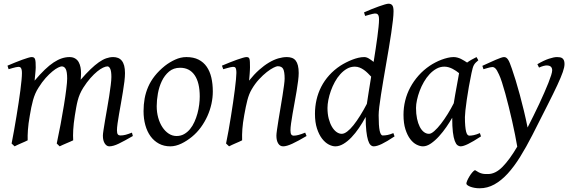

<svg xmlns="http://www.w3.org/2000/svg" viewBox="-20 -762 3053 1026"><path d="M689.9 -35.2Q644.5 -8.8 614.7 5.6Q585 20 564 20Q549.8 20 539.8 4.6Q529.8 -10.7 529.8 -37.1Q529.8 -45.9 533.2 -67.9Q536.6 -89.8 541.5 -119.4Q546.4 -148.9 552.5 -182.6Q558.6 -216.3 563.5 -248.3Q568.4 -280.3 571.8 -307.6Q575.2 -335 575.2 -351.1Q575.2 -381.3 569.1 -394.3Q563 -407.2 554.2 -407.2Q544.9 -407.2 530.8 -400.6Q516.6 -394 499.5 -380.1Q482.4 -366.2 463.1 -344.5Q443.8 -322.8 424.8 -293Q414.1 -275.9 407 -259.3Q399.9 -242.7 395.3 -224.9Q390.6 -207 387.2 -187.3Q383.8 -167.5 379.9 -144Q373 -99.6 371.3 -67.9Q369.6 -36.1 371.1 -12.2Q364.3 -8.8 354.5 -4.6Q344.7 -0.5 334.5 3.9Q324.2 8.3 314.7 12.5Q305.2 16.6 298.8 20L283.2 4.9Q293.9 -44.9 304 -98.6Q314 -152.3 321.8 -200.4Q329.6 -248.5 334.2 -286.1Q338.9 -323.7 338.9 -341.8Q338.9 -378.9 331.3 -393.1Q323.7 -407.2 310.1 -407.2Q303.7 -407.2 290.5 -400.9Q277.3 -394.5 260.3 -380.6Q243.2 -366.7 223.9 -345.2Q204.6 -323.7 186 -293.9Q175.8 -278.3 168.7 -261.7Q161.6 -245.1 156.5 -226.8Q151.4 -208.5 147.2 -188Q143.1 -167.5 139.2 -144Q131.3 -99.6 129.2 -67.6Q127 -35.6 127.9 -12.2Q121.6 -8.8 112.1 -4.6Q102.5 -0.5 92.5 3.9Q82.5 8.3 73.2 12.5Q64 16.6 58.1 20L42 4.9Q48.8 -29.3 55.4 -66.7Q62 -104 68.1 -141.1Q74.2 -178.2 79.6 -213.6Q85 -249 88.9 -279.3Q92.8 -309.6 95 -333.3Q97.2 -356.9 97.2 -371.1Q97.2 -382.3 95.7 -388.9Q94.2 -395.5 91.6 -399.2Q88.9 -402.8 85.4 -403.8Q82 -404.8 78.1 -404.8Q73.2 -404.8 64.7 -402.8Q56.2 -400.9 47.4 -398.4Q37.1 -395.5 25.9 -392.1L20 -411.1Q40.5 -419.9 61 -428.2Q81.5 -436.5 99.1 -442.9Q116.7 -449.2 129.9 -453.1Q143.1 -457 148.9 -457Q156.2 -457 160.6 -454.6Q165 -452.1 167.2 -446Q169.4 -439.9 170.2 -429Q170.9 -418 170.9 -400.9Q170.9 -395.5 170.2 -387.5Q169.4 -379.4 168.7 -369.9Q168 -360.4 166.7 -350.1Q165.5 -339.8 165 -331.1Q193.8 -365.2 219 -389.4Q244.1 -413.6 266.8 -428.5Q289.6 -443.4 310.3 -450.2Q331.1 -457 351.1 -457Q369.1 -457 381.3 -449.7Q393.6 -442.4 400.4 -430.2Q407.2 -418 410.2 -402.6Q413.1 -387.2 413.1 -371.1Q413.1 -361.8 412.6 -354.2Q412.1 -346.7 411.1 -335.9Q439.5 -368.7 463.4 -391.6Q487.3 -414.6 508.1 -429.2Q528.8 -443.8 547.6 -450.4Q566.4 -457 585 -457Q599.1 -457 610.8 -452.4Q622.6 -447.8 630.9 -437.5Q639.2 -427.2 643.6 -410.9Q647.9 -394.5 647.9 -371.1Q647.9 -352.5 644.8 -326.4Q641.6 -300.3 636.7 -271Q631.8 -241.7 626.5 -210.9Q621.1 -180.2 616.2 -152.6Q611.3 -125 608.2 -102.3Q605 -79.6 605 -65.9Q605 -49.3 609.9 -43.7Q614.7 -38.1 623 -38.1Q637.2 -38.1 651.1 -41.7Q665 -45.4 685.1 -53.2Z M1047.4 -246.1Q1047.4 -320.8 1020 -360.4Q992.7 -399.9 942.4 -399.9Q907.2 -399.9 883.3 -379.6Q859.4 -359.4 844.7 -328.6Q830.1 -297.9 823.7 -262Q817.4 -226.1 817.4 -194.8Q817.4 -162.1 825.4 -133.1Q833.5 -104 847.9 -82.3Q862.3 -60.5 881.6 -47.9Q900.9 -35.2 923.3 -35.2Q945.8 -35.2 963.6 -45.2Q981.4 -55.2 995.4 -72Q1009.3 -88.9 1019 -110.6Q1028.8 -132.3 1035.2 -155.8Q1041.5 -179.2 1044.4 -202.6Q1047.4 -226.1 1047.4 -246.1ZM1117.2 -272.9Q1117.2 -240.2 1109.9 -206.8Q1102.5 -173.3 1088.4 -141.8Q1074.2 -110.4 1053.5 -81.8Q1032.7 -53.2 1005.4 -30.8Q992.7 -20.5 978.5 -11.2Q964.4 -2 949.7 5.1Q935.1 12.2 919.9 16.1Q904.8 20 890.1 20Q856 20 829.3 5.6Q802.7 -8.8 784.4 -33.9Q766.1 -59.1 756.6 -93.5Q747.1 -127.9 747.1 -168Q747.1 -203.1 752.9 -235.6Q758.8 -268.1 772 -298.3Q785.2 -328.6 807.1 -356.4Q829.1 -384.3 861.3 -410.2Q886.2 -429.7 916 -443.4Q945.8 -457 976.1 -457Q1014.2 -457 1041 -443.4Q1067.9 -429.7 1084.7 -405.3Q1101.6 -380.9 1109.4 -347.2Q1117.2 -313.5 1117.2 -272.9Z M1618.2 -35.2Q1573.7 -8.8 1542.7 5.6Q1511.7 20 1493.2 20Q1476.1 20 1466.6 4.6Q1457 -10.7 1457 -37.1Q1457 -45.9 1460.2 -68.6Q1463.4 -91.3 1468.3 -121.6Q1473.1 -151.9 1479 -186Q1484.9 -220.2 1489.7 -251Q1494.6 -281.7 1497.8 -306.2Q1501 -330.6 1501 -341.8Q1501 -378.9 1493.2 -393.6Q1485.4 -408.2 1463.9 -408.2Q1457.5 -408.2 1441.7 -400.4Q1425.8 -392.6 1405.8 -377Q1385.7 -361.3 1364 -337.9Q1342.3 -314.5 1324.2 -283.2Q1310.5 -259.8 1302 -227.1Q1293.5 -194.3 1285.2 -147Q1277.3 -103.5 1275.1 -72.3Q1272.9 -41 1273.9 -12.2Q1267.6 -8.8 1258.1 -4.6Q1248.5 -0.5 1238.5 3.9Q1228.5 8.3 1219.2 12.5Q1210 16.6 1204.1 20L1188 4.9Q1194.8 -27.3 1201.4 -64.9Q1208 -102.5 1214.1 -140.4Q1220.2 -178.2 1225.6 -215.1Q1231 -252 1234.9 -283Q1238.8 -314 1241 -337.4Q1243.2 -360.8 1243.2 -372.1Q1243.2 -383.3 1241.9 -389.9Q1240.7 -396.5 1238.5 -399.7Q1236.3 -402.8 1232.9 -403.8Q1229.5 -404.8 1225.1 -404.8Q1220.7 -404.8 1212.2 -402.8Q1203.6 -400.9 1194.8 -398.4Q1184.6 -395.5 1172.9 -392.1L1166 -411.1Q1186.5 -419.9 1207.3 -428.2Q1228 -436.5 1246.1 -442.9Q1264.2 -449.2 1277.6 -453.1Q1291 -457 1296.9 -457Q1303.7 -457 1307.6 -454.8Q1311.5 -452.6 1313.2 -446.8Q1314.9 -440.9 1315.4 -430.2Q1315.9 -419.4 1315.9 -401.9Q1315.9 -396.5 1315.4 -387.2Q1314.9 -377.9 1314.2 -367.4Q1313.5 -356.9 1312.5 -346.9Q1311.5 -336.9 1311 -331.1Q1337.4 -364.3 1364.3 -388.2Q1391.1 -412.1 1417 -427.5Q1442.9 -442.9 1467 -450Q1491.2 -457 1513.2 -457Q1528.3 -457 1540.3 -452.6Q1552.2 -448.2 1560.1 -438.2Q1567.9 -428.2 1572 -411.9Q1576.2 -395.5 1576.2 -372.1Q1576.2 -355 1573 -329.6Q1569.8 -304.2 1564.9 -274.7Q1560.1 -245.1 1554.2 -213.9Q1548.3 -182.6 1543.5 -154.3Q1538.6 -126 1535.4 -102.8Q1532.2 -79.6 1532.2 -65.9Q1532.2 -49.3 1536.6 -43.2Q1541 -37.1 1549.8 -37.1Q1561 -37.1 1575.7 -41Q1590.3 -44.9 1610.8 -53.2Z M1940.4 -207Q1944.8 -236.3 1950.7 -273.7Q1956.5 -311 1963.4 -352.5Q1955.1 -361.3 1945.6 -370.8Q1936 -380.4 1925 -388.2Q1914.1 -396 1901.9 -400.9Q1889.6 -405.8 1876 -405.8Q1853.5 -405.8 1834.2 -394.8Q1814.9 -383.8 1798.6 -365.7Q1782.2 -347.7 1769.5 -324.5Q1756.8 -301.3 1748 -276.6Q1739.3 -252 1734.6 -228Q1730 -204.1 1730 -185.1Q1730 -153.3 1736.6 -127.9Q1743.2 -102.5 1753.9 -84.5Q1764.6 -66.4 1778.3 -56.6Q1792 -46.9 1806.2 -46.9Q1819.3 -46.9 1835.4 -59.1Q1851.6 -71.3 1868.9 -93Q1886.2 -114.7 1904.5 -144Q1922.9 -173.3 1940.4 -207ZM2088.4 -33.2Q2046.9 -5.4 2020.3 7.3Q1993.7 20 1977.1 20Q1967.8 20 1960 12.5Q1952.1 4.9 1946.5 -13.4Q1940.9 -31.7 1937.5 -62Q1934.1 -92.3 1934.1 -137.2Q1917.5 -106.4 1898.2 -78.1Q1878.9 -49.8 1857.9 -27.8Q1836.9 -5.9 1814.9 7.1Q1793 20 1772 20Q1755.4 20 1736.3 10Q1717.3 0 1700.9 -21.2Q1684.6 -42.5 1673.8 -75.4Q1663.1 -108.4 1663.1 -153.8Q1663.1 -192.4 1671.4 -228.8Q1679.7 -265.1 1696.5 -298.1Q1713.4 -331.1 1739 -359.6Q1764.6 -388.2 1799.3 -411.1Q1813 -419.9 1828.9 -428Q1844.7 -436 1861.3 -442.6Q1877.9 -449.2 1894.5 -453.1Q1911.1 -457 1926.3 -457Q1938.5 -457 1951.2 -449.2Q1963.9 -441.4 1976.6 -431.2Q1982.4 -466.8 1987.5 -501Q1992.7 -535.2 1996.6 -564.7Q2000.5 -594.2 2002.9 -618.2Q2005.4 -642.1 2005.4 -657.2Q2005.4 -668.5 2003.7 -675Q2002 -681.6 1998.8 -684.8Q1995.6 -688 1991.7 -689Q1987.8 -689.9 1983.4 -689.9Q1979 -689.9 1970.5 -687.7Q1961.9 -685.5 1953.1 -683.1Q1942.9 -680.2 1931.2 -676.8L1925.3 -695.8Q1945.8 -705.1 1966.6 -713.4Q1987.3 -721.7 2005.1 -728Q2022.9 -734.4 2036.6 -738.3Q2050.3 -742.2 2056.2 -742.2Q2069.8 -742.2 2076.4 -733.4Q2083 -724.6 2083 -702.1Q2083 -683.1 2079.6 -652.8Q2076.2 -622.6 2070.6 -585Q2064.9 -547.4 2057.9 -504.9Q2050.8 -462.4 2043.2 -419.2Q2035.6 -376 2028.6 -334Q2021.5 -292 2015.9 -255.9Q2010.3 -219.7 2006.8 -191.2Q2003.4 -162.6 2003.4 -146Q2003.4 -89.4 2008.8 -63.7Q2014.2 -38.1 2025.4 -38.1Q2038.1 -38.1 2051.5 -40.8Q2064.9 -43.5 2082 -50.8Z M2404.8 -210.4Q2408.2 -232.4 2412.4 -256.1Q2416.5 -279.8 2420.7 -301.8Q2424.8 -323.7 2428 -342Q2431.2 -360.4 2433.1 -371.1Q2425.8 -377 2417 -383.1Q2408.2 -389.2 2398.2 -394.3Q2388.2 -399.4 2377.2 -402.6Q2366.2 -405.8 2354.5 -405.8Q2332 -405.8 2312.3 -394.8Q2292.5 -383.8 2275.6 -365.7Q2258.8 -347.7 2245.4 -324.5Q2231.9 -301.3 2222.7 -276.6Q2213.4 -252 2208.3 -228Q2203.1 -204.1 2203.1 -185.1Q2203.1 -153.3 2208.5 -127.9Q2213.9 -102.5 2223.1 -84.5Q2232.4 -66.4 2245.1 -56.6Q2257.8 -46.9 2272.5 -46.9Q2284.2 -46.9 2301 -61.8Q2317.9 -76.7 2336.2 -100.3Q2354.5 -124 2372.6 -153.1Q2390.6 -182.1 2404.8 -210.4ZM2550.3 -33.2Q2507.8 -5.4 2481.7 7.3Q2455.6 20 2441.4 20Q2432.6 20 2424.6 13.9Q2416.5 7.8 2410.2 -9Q2403.8 -25.9 2400.1 -55.7Q2396.5 -85.4 2396.5 -132.8Q2383.8 -110.4 2365.5 -83.7Q2347.2 -57.1 2326.2 -33.9Q2305.2 -10.7 2283 4.6Q2260.7 20 2240.2 20Q2224.1 20 2205.8 10.7Q2187.5 1.5 2172.1 -18.8Q2156.7 -39.1 2146.5 -71Q2136.2 -103 2136.2 -148.9Q2136.2 -187.5 2145.3 -224.4Q2154.3 -261.2 2172.4 -294.9Q2190.4 -328.6 2216.6 -358.2Q2242.7 -387.7 2277.3 -411.1Q2290.5 -419.9 2306.4 -428.2Q2322.3 -436.5 2339.1 -442.9Q2356 -449.2 2372.6 -453.1Q2389.2 -457 2404.3 -457Q2414.6 -457 2424.3 -454.3Q2434.1 -451.7 2443.1 -447.3Q2452.1 -442.9 2460.4 -437.7Q2468.8 -432.6 2476.1 -427.7Q2487.3 -436 2500 -443.1Q2512.7 -450.2 2526.4 -457L2536.1 -439.9Q2527.8 -433.1 2522.5 -427.7Q2517.1 -422.4 2512.9 -415.3Q2508.8 -408.2 2505.9 -397.9Q2502.9 -387.7 2499.5 -371.1Q2492.2 -335.9 2485.6 -299.1Q2479 -262.2 2474.4 -229.5Q2469.7 -196.8 2467 -171.9Q2464.4 -147 2464.4 -136.2Q2464.4 -108.4 2466.1 -89.4Q2467.8 -70.3 2470.7 -58.8Q2473.6 -47.4 2478 -42.2Q2482.4 -37.1 2488.3 -37.1Q2498 -37.1 2511.5 -39.8Q2524.9 -42.5 2544.4 -50.8Z M2996.6 -419.9Q2996.6 -403.3 2987.5 -377.2Q2978.5 -351.1 2958.3 -307.4Q2938 -263.7 2905 -198.7Q2872.1 -133.8 2824.7 -40Q2792 23.9 2759.5 76.2Q2727.1 128.4 2692.9 165.8Q2658.7 203.1 2621.6 223.6Q2584.5 244.1 2543 244.1Q2528.3 244.1 2515.4 241.7Q2502.4 239.3 2492.9 235.6Q2483.4 231.9 2477.8 227.5Q2472.2 223.1 2472.2 219.2Q2472.2 213.4 2476.8 202.9Q2481.4 192.4 2488.3 180.9Q2495.1 169.4 2503.2 159.9Q2511.2 150.4 2518.1 147Q2529.8 154.8 2538.8 159.2Q2547.9 163.6 2555.7 165.5Q2563.5 167.5 2571.3 167.7Q2579.1 168 2587.9 168Q2627.4 168 2665.3 129.6Q2703.1 91.3 2744.1 21.5Q2739.3 -6.8 2732.2 -42.5Q2725.1 -78.1 2716.6 -115.7Q2708 -153.3 2698.7 -191.2Q2689.5 -229 2680.2 -262.2Q2670.9 -295.4 2662.4 -322Q2653.8 -348.6 2646.5 -363.8Q2635.3 -388.7 2627.4 -396.2Q2619.6 -403.8 2611.3 -403.8Q2606.9 -403.8 2598.9 -402.1Q2590.8 -400.4 2583 -397.9Q2573.7 -395.5 2563.5 -392.1L2557.6 -410.2Q2578.1 -419.4 2596.7 -428Q2615.2 -436.5 2630.1 -442.9Q2645 -449.2 2656.2 -453.1Q2667.5 -457 2673.3 -457Q2680.2 -457 2685.3 -453.6Q2690.4 -450.2 2695.3 -442.9Q2700.2 -435.5 2704.8 -423.6Q2709.5 -411.6 2715.3 -395Q2724.6 -368.7 2735.6 -332.8Q2746.6 -296.9 2757.8 -255.4Q2769 -213.9 2779.8 -169.2Q2790.5 -124.5 2799.3 -80.6Q2814.9 -111.3 2830.8 -143.3Q2846.7 -175.3 2861.3 -206.5Q2876 -237.8 2888.4 -266.4Q2900.9 -294.9 2910.4 -318.8Q2919.9 -342.8 2925.3 -360.1Q2930.7 -377.4 2930.7 -386.2Q2930.7 -410.6 2904.8 -412.1Q2889.2 -413.6 2860.4 -400.9L2851.6 -418.9Q2886.7 -439.5 2913.3 -448.2Q2939.9 -457 2956.5 -457Q2964.8 -457 2972.2 -455.8Q2979.5 -454.6 2984.9 -450.7Q2990.2 -446.8 2993.4 -439.5Q2996.6 -432.1 2996.6 -419.9Z"/></svg>

Font: Gentium Plus Cyr
Style: Italic
Weight: 400
Italic angle: -8°
Designer: J. Victor Gaultney, Annie Olsen, Iska Routamaa, Becca Hirsbrunner
Foundry: SIL International
Version: Version 5.000